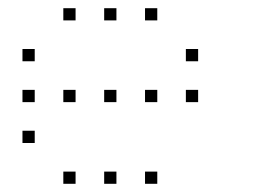

<svg xmlns="http://www.w3.org/2000/svg" viewBox="-20 -485 640 470"><path d="M136 -465Q135 -465 135 -465Q135 -465 135 -464V-436Q135 -435 135 -435Q135 -435 136 -435H164Q165 -435 165 -435Q165 -435 165 -436V-464Q165 -465 165 -465Q165 -465 164 -465ZM236 -465Q235 -465 235 -465Q235 -465 235 -464V-436Q235 -435 235 -435Q235 -435 236 -435H264Q265 -435 265 -435Q265 -435 265 -436V-464Q265 -465 265 -465Q265 -465 264 -465ZM336 -465Q335 -465 335 -465Q335 -465 335 -464V-436Q335 -435 335 -435Q335 -435 336 -435H364Q365 -435 365 -435Q365 -435 365 -436V-464Q365 -465 365 -465Q365 -465 364 -465ZM36 -365Q35 -365 35 -365Q35 -365 35 -364V-336Q35 -335 35 -335Q35 -335 36 -335H64Q65 -335 65 -335Q65 -335 65 -336V-364Q65 -365 65 -365Q65 -365 64 -365ZM436 -365Q435 -365 435 -365Q435 -365 435 -364V-336Q435 -335 435 -335Q435 -335 436 -335H464Q465 -335 465 -335Q465 -335 465 -336V-364Q465 -365 465 -365Q465 -365 464 -365ZM36 -265Q35 -265 35 -265Q35 -265 35 -264V-236Q35 -235 35 -235Q35 -235 36 -235H64Q65 -235 65 -235Q65 -235 65 -236V-264Q65 -265 65 -265Q65 -265 64 -265ZM136 -265Q135 -265 135 -265Q135 -265 135 -264V-236Q135 -235 135 -235Q135 -235 136 -235H164Q165 -235 165 -235Q165 -235 165 -236V-264Q165 -265 165 -265Q165 -265 164 -265ZM236 -265Q235 -265 235 -265Q235 -265 235 -264V-236Q235 -235 235 -235Q235 -235 236 -235H264Q265 -235 265 -235Q265 -235 265 -236V-264Q265 -265 265 -265Q265 -265 264 -265ZM336 -265Q335 -265 335 -265Q335 -265 335 -264V-236Q335 -235 335 -235Q335 -235 336 -235H364Q365 -235 365 -235Q365 -235 365 -236V-264Q365 -265 365 -265Q365 -265 364 -265ZM436 -265Q435 -265 435 -265Q435 -265 435 -264V-236Q435 -235 435 -235Q435 -235 436 -235H464Q465 -235 465 -235Q465 -235 465 -236V-264Q465 -265 465 -265Q465 -265 464 -265ZM36 -165Q35 -165 35 -165Q35 -165 35 -164V-136Q35 -135 35 -135Q35 -135 36 -135H64Q65 -135 65 -135Q65 -135 65 -136V-164Q65 -165 65 -165Q65 -165 64 -165ZM136 -65Q135 -65 135 -65Q135 -65 135 -64V-36Q135 -35 135 -35Q135 -35 136 -35H164Q165 -35 165 -35Q165 -35 165 -36V-64Q165 -65 165 -65Q165 -65 164 -65ZM236 -65Q235 -65 235 -65Q235 -65 235 -64V-36Q235 -35 235 -35Q235 -35 236 -35H264Q265 -35 265 -35Q265 -35 265 -36V-64Q265 -65 265 -65Q265 -65 264 -65ZM336 -65Q335 -65 335 -65Q335 -65 335 -64V-36Q335 -35 335 -35Q335 -35 336 -35H364Q365 -35 365 -35Q365 -35 365 -36V-64Q365 -65 365 -65Q365 -65 364 -65Z"/></svg>

Font: Doto Black Thin
Style: Regular
Weight: 250
Monospace: yes
Version: Version 1.000